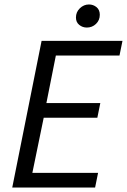

<svg xmlns="http://www.w3.org/2000/svg" viewBox="-20 -839 568 859"><path d="M34.8 0 166.1 -656.3H528L514.6 -590.6H229.9L187.6 -378H428.8L415.5 -312.2H175.5L124.8 -65.7H418.8L405.5 0ZM368.4 -715.7Q349.4 -715.7 334.6 -727.6Q319.8 -739.4 319.8 -760.6Q319.8 -785.2 337.4 -802.1Q355 -819 377.9 -819Q397.2 -819 411.9 -807Q426.5 -794.9 426.5 -772.8Q426.5 -748.4 409.4 -732Q392.4 -715.7 368.4 -715.7Z"/></svg>

Font: Source Sans Variable
Style: Italic
Weight: 200
Italic angle: -11°
Designer: Paul D. Hunt
Foundry: Adobe Systems Incorporated
Version: Version 3.006;hotconv 1.0.111;makeotfexe 2.5.65597